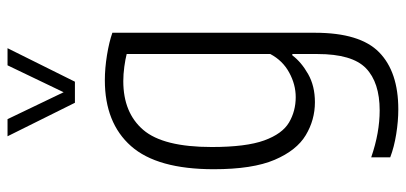

<svg xmlns="http://www.w3.org/2000/svg" viewBox="-304 -544 1078 510"><g transform="rotate(-90 235.0 -289.0)"><path d="M199.5 230Q168.5 230 134 224.5Q99.5 219 72 208.5V158Q105.5 169.5 136.5 175Q167.5 180.5 196.5 180.5Q271 180.5 308.8 144Q346.5 107.5 346.5 15V-51.5H343Q325 -27.5 293.2 -9.5Q261.5 8.5 218.5 8.5Q171.5 8.5 131 -15.8Q90.5 -40 65.5 -98.5Q40.5 -157 40.5 -260Q40.5 -410.5 102 -480Q163.5 -549.5 277 -549.5Q308.5 -549.5 343.8 -543.8Q379 -538 403 -529.5V8.5Q403 128.5 351 179.2Q299 230 199.5 230ZM232 -42.5Q265.5 -42.5 297.2 -59.8Q329 -77 346.5 -110V-491.5Q333 -495 312.8 -497.8Q292.5 -500.5 274.5 -500.5Q190.5 -500.5 145 -447.5Q99.5 -394.5 99.5 -265.5Q99.5 -174.5 117 -126.2Q134.5 -78 164.8 -60.2Q195 -42.5 232 -42.5ZM217 -629 128 -808H173.5L245 -659L316.5 -808H362L273 -629Z"/></g></svg>

Font: Encode Sans Cnd Lt
Style: Regular
Weight: 300
Width: 3
Designer: Multiple Designers
Foundry: Impallari Type
Version: Version 3.002; ttfautohint (v1.8.3) -l 8 -r 50 -G 200 -x 14 